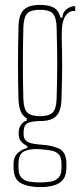

<svg xmlns="http://www.w3.org/2000/svg" viewBox="-20 -625 338 785"><path d="M143.5 140Q96.5 140 66 124Q35.5 108 35.5 60Q35.5 56 35.5 52.8Q35.5 49.5 35.5 46Q35.5 14.5 54.5 -1Q73.5 -16.5 91.5 -20V-28Q73.5 -37 65 -48.2Q56.5 -59.5 56.5 -76Q56.5 -78.5 56.5 -80.2Q56.5 -82 56.5 -84Q56.5 -103.5 67.5 -116.8Q78.5 -130 89.5 -132V-141Q72.5 -151 64.5 -170.2Q56.5 -189.5 55.5 -220Q54.5 -262.5 54 -295.2Q53.5 -328 53.5 -359.5Q53.5 -391 54 -427.5Q54.5 -464 55.5 -514Q56 -546.5 64.8 -566.5Q73.5 -586.5 92.8 -595.8Q112 -605 143.5 -605Q181 -605 201 -593Q221 -581 227.5 -553H235.5Q235.5 -573.5 251.5 -586.8Q267.5 -600 287.5 -600V-580H280.5Q259.5 -580 246 -557.2Q232.5 -534.5 232.5 -491V-468Q233.5 -430.5 233.8 -400.8Q234 -371 234 -343.8Q234 -316.5 233.2 -286.8Q232.5 -257 231.5 -220Q230.5 -188 221.8 -168.2Q213 -148.5 194 -139.2Q175 -130 143.5 -130Q113 -130 94.8 -122.5Q76.5 -115 76.5 -84V-76Q76.5 -61.5 83.8 -52.8Q91 -44 105.8 -39.8Q120.5 -35.5 143.5 -34Q193 -31 222.2 -17Q251.5 -3 251.5 46Q251.5 49.5 251.5 52.8Q251.5 56 251.5 60Q251.5 92 237.8 109.2Q224 126.5 199.5 133.2Q175 140 143.5 140ZM143.5 121Q167.5 121 187.5 117.5Q207.5 114 219.5 101.2Q231.5 88.5 231.5 61Q231.5 57 231.5 53.2Q231.5 49.5 231.5 46Q231.5 17.5 219.8 5.5Q208 -6.5 188 -9.8Q168 -13 143.5 -15Q107 -18 81.2 -7.5Q55.5 3 55.5 46Q55.5 49.5 55.5 53.2Q55.5 57 55.5 61Q55.5 88.5 67.5 101.2Q79.5 114 99.5 117.5Q119.5 121 143.5 121ZM143.5 -150Q179.5 -150 194.8 -164.5Q210 -179 211.5 -220Q212.5 -254 213.2 -290.2Q214 -326.5 214 -364Q214 -401.5 213.2 -439.2Q212.5 -477 211.5 -514Q210 -556 195.2 -570.5Q180.5 -585 143.5 -585Q107 -585 92 -570.5Q77 -556 75.5 -514Q74.5 -477 74 -439.2Q73.5 -401.5 73.5 -364Q73.5 -326.5 74 -290.2Q74.5 -254 75.5 -220Q77 -179 92.2 -164.5Q107.5 -150 143.5 -150Z"/></svg>

Font: Big Shoulders Display Thin Thin
Style: Regular
Weight: 250
Version: Version 2.002